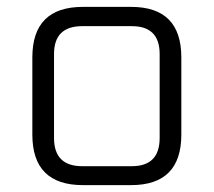

<svg xmlns="http://www.w3.org/2000/svg" viewBox="-20 -538 622 558"><path d="M74 -147V-371Q74 -518 221 -518H361Q507 -518 507 -371V-147Q507 0 361 0H221Q74 0 74 -147ZM137 -137Q137 -55 219 -55H363Q444 -55 444 -137V-381Q444 -462 363 -462H219Q137 -462 137 -381Z"/></svg>

Font: Oxanium ExtraLight Light
Style: Regular
Weight: 300
Version: Version 2.000